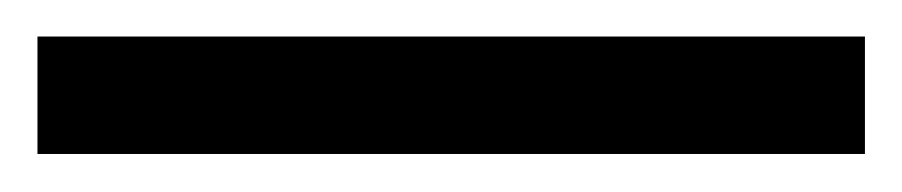

<svg xmlns="http://www.w3.org/2000/svg" viewBox="-25 -796 484 103"><path d="M439 -713.4H-4.9V-776.4H439Z"/></svg>

Font: MUA Office
Style: Regular
Weight: 400
Designer: Khon Soe Zaw Thu
Foundry: Myanmar Unicode
Version: Version 2.10 June 24, 2017